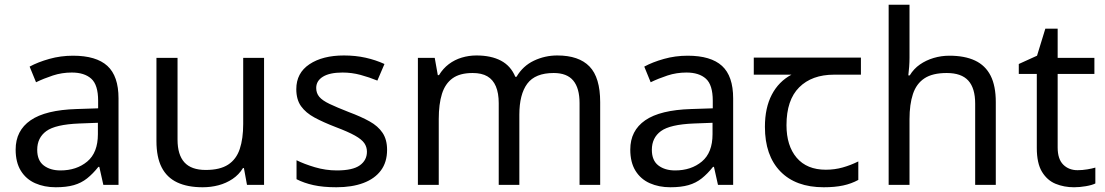

<svg xmlns="http://www.w3.org/2000/svg" viewBox="-20 -780 4663 810"><path d="M288 -545Q386 -545 433 -502Q480 -459 480 -365V0H416L399 -76H395Q372 -47 347.5 -27.5Q323 -8 291.5 1Q260 10 215 10Q167 10 128.5 -7Q90 -24 68 -59.5Q46 -95 46 -149Q46 -229 109 -272.5Q172 -316 303 -320L394 -323V-355Q394 -422 365 -448Q336 -474 283 -474Q241 -474 203 -461.5Q165 -449 132 -433L105 -499Q140 -518 188 -531.5Q236 -545 288 -545ZM314 -259Q214 -255 175.5 -227Q137 -199 137 -148Q137 -103 164.5 -82Q192 -61 235 -61Q303 -61 348 -98.5Q393 -136 393 -214V-262Z M1094 -536V0H1022L1009 -71H1005Q988 -43 961 -25Q934 -7 902 1.5Q870 10 835 10Q771 10 727.5 -10.5Q684 -31 662 -74Q640 -117 640 -185V-536H729V-191Q729 -127 758 -95Q787 -63 848 -63Q908 -63 942.5 -85.5Q977 -108 991.5 -151.5Q1006 -195 1006 -257V-536Z M1613 -148Q1613 -96 1587 -61Q1561 -26 1513 -8Q1465 10 1399 10Q1343 10 1302.5 1Q1262 -8 1231 -24V-104Q1263 -88 1308.5 -74.5Q1354 -61 1401 -61Q1468 -61 1498 -82.5Q1528 -104 1528 -140Q1528 -160 1517 -176Q1506 -192 1477.5 -208Q1449 -224 1396 -244Q1344 -264 1307 -284Q1270 -304 1250 -332Q1230 -360 1230 -404Q1230 -472 1285.5 -509Q1341 -546 1431 -546Q1480 -546 1522.5 -536.5Q1565 -527 1602 -510L1572 -440Q1538 -454 1501 -464Q1464 -474 1425 -474Q1371 -474 1342.5 -456.5Q1314 -439 1314 -409Q1314 -387 1327 -371.5Q1340 -356 1370.5 -341.5Q1401 -327 1452 -307Q1503 -288 1539 -268Q1575 -248 1594 -219.5Q1613 -191 1613 -148Z M2331 -546Q2422 -546 2467 -499.5Q2512 -453 2512 -349V0H2425V-345Q2425 -408 2398.5 -440Q2372 -472 2316 -472Q2238 -472 2204.5 -427Q2171 -382 2171 -296V0H2084V-345Q2084 -387 2072 -415.5Q2060 -444 2036 -458Q2012 -472 1974 -472Q1920 -472 1889 -449.5Q1858 -427 1844.5 -384Q1831 -341 1831 -278V0H1743V-536H1814L1827 -463H1832Q1849 -491 1873.5 -509.5Q1898 -528 1928 -537Q1958 -546 1990 -546Q2052 -546 2093.5 -524Q2135 -502 2154 -456H2159Q2186 -502 2232.5 -524Q2279 -546 2331 -546Z M2881 -545Q2979 -545 3026 -502Q3073 -459 3073 -365V0H3009L2992 -76H2988Q2965 -47 2940.5 -27.5Q2916 -8 2884.5 1Q2853 10 2808 10Q2760 10 2721.5 -7Q2683 -24 2661 -59.5Q2639 -95 2639 -149Q2639 -229 2702 -272.5Q2765 -316 2896 -320L2987 -323V-355Q2987 -422 2958 -448Q2929 -474 2876 -474Q2834 -474 2796 -461.5Q2758 -449 2725 -433L2698 -499Q2733 -518 2781 -531.5Q2829 -545 2881 -545ZM2907 -259Q2807 -255 2768.5 -227Q2730 -199 2730 -148Q2730 -103 2757.5 -82Q2785 -61 2828 -61Q2896 -61 2941 -98.5Q2986 -136 2986 -214V-262Z M3455 10Q3337 10 3272 -57Q3207 -124 3207 -245Q3207 -325 3236 -380.5Q3265 -436 3319 -465H3160V-537H3612V-465H3499Q3405 -465 3351.5 -411.5Q3298 -358 3298 -252Q3298 -165 3341 -114.5Q3384 -64 3464 -64Q3501 -64 3535 -73.5Q3569 -83 3601 -99V-21Q3572 -5 3537 2.5Q3502 10 3455 10Z M3817 -537Q3817 -518 3815.5 -498Q3814 -478 3812 -462H3818Q3835 -490 3861 -508Q3887 -526 3919 -535.5Q3951 -545 3985 -545Q4050 -545 4093.5 -524.5Q4137 -504 4159 -461Q4181 -418 4181 -349V0H4094V-343Q4094 -408 4065 -440Q4036 -472 3974 -472Q3914 -472 3880 -449.5Q3846 -427 3831.5 -383.5Q3817 -340 3817 -277V0H3729V-760H3817Z M4526 -62Q4546 -62 4567 -65.5Q4588 -69 4601 -73V-6Q4587 1 4561 5.5Q4535 10 4511 10Q4469 10 4433.5 -4.5Q4398 -19 4376 -55Q4354 -91 4354 -156V-468H4278V-510L4355 -545L4390 -659H4442V-536H4597V-468H4442V-158Q4442 -109 4465.5 -85.5Q4489 -62 4526 -62Z"/></svg>

Font: uguzrati15
Style: Book
Weight: 400
Designer: Jelle Bosma - Monotype Design Team, Universal Thirst
Foundry: Monotype Imaging Inc.
Version: Version 2.106